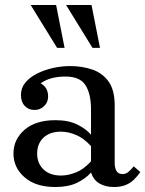

<svg xmlns="http://www.w3.org/2000/svg" viewBox="-20 -740 583 770"><path d="M437 10Q403 10 379 -4Q355 -18 345 -48V-301Q345 -363 323 -398Q301 -433 243 -433Q214 -433 189.5 -427Q165 -421 143 -406Q159 -397 166 -383.5Q173 -370 173 -353Q173 -330 157 -314.5Q141 -299 118 -299Q95 -299 79.5 -315Q64 -331 64 -359Q64 -387 81 -408Q98 -429 127 -444Q156 -459 191 -467Q226 -475 261 -475Q310 -475 350.5 -461Q391 -447 415.5 -413Q440 -379 440 -316V-83Q440 -69 446.5 -55.5Q453 -42 472 -42Q485 -42 495.5 -51Q506 -60 516 -73L543 -50Q531 -33 516.5 -19Q502 -5 482.5 2.5Q463 10 437 10ZM202 10Q123 10 78.5 -29Q34 -68 34 -124Q34 -181 78.5 -219.5Q123 -258 202 -258Q254 -258 289 -241Q324 -224 345 -200V-154Q316 -186 284.5 -199Q253 -212 225 -212Q180 -212 154.5 -188Q129 -164 129 -124Q129 -85 154.5 -60.5Q180 -36 225 -36Q253 -36 284.5 -48.5Q316 -61 345 -93V-48Q324 -24 289 -7Q254 10 202 10ZM351 -548 245 -720H347L381 -548ZM209 -548 103 -720H205L239 -548Z"/></svg>

Font: Brygada 1918 Medium
Style: Regular
Weight: 500
Designer: Mateusz Machalski | Borys Kosmynka | Przemek Hoffer
Foundry: NIEPODLEGLA 2018
Version: Version 3.006